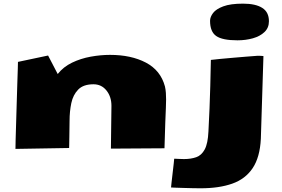

<svg xmlns="http://www.w3.org/2000/svg" viewBox="-20 -804 1530 1043"><path d="M64 4.9Q64 -7.3 64.9 -45.4Q65.9 -83.5 67.6 -135.7Q69.3 -188 70.8 -243.9Q72.3 -299.8 74 -349.4Q75.7 -398.9 76.7 -431.4Q77.6 -463.9 77.6 -467.8L241.2 -502.4L293.5 -401.9Q324.2 -440.9 371.3 -463.6Q418.5 -486.3 472.4 -496.1Q526.4 -505.9 577.6 -505.9Q692.4 -505.9 772.5 -463.9Q852.5 -421.9 876 -334.5Q879.9 -317.4 881.1 -299.3Q882.3 -281.2 882.3 -263.7Q882.3 -245.6 881.1 -217.8Q879.9 -189.9 877.9 -138.7Q876 -87.4 873.5 1.5L582.5 3.4L585.4 -229Q585.4 -278.8 558.3 -312.5Q531.2 -346.2 487.8 -346.2Q433.1 -346.2 405 -317.6Q377 -289.1 367.4 -243.9Q357.9 -198.7 357.9 -147.9Q357.9 -134.8 357.4 -110.6Q356.9 -86.4 356.7 -61Q356.4 -35.6 356 -17.8Q355.5 0 355.5 0ZM1270 -585Q1188 -585 1154.5 -608.4Q1121.1 -631.8 1121.1 -690.9Q1121.1 -711.9 1137.5 -733.4Q1153.8 -754.9 1192.9 -769.5Q1231.9 -784.2 1300.3 -784.2Q1368.2 -784.2 1404.5 -761.2Q1440.9 -738.3 1440.9 -688.5Q1440.9 -652.8 1416.7 -629.9Q1392.6 -606.9 1353.5 -595.9Q1314.5 -585 1270 -585ZM1070.3 218.8Q1053.2 218.8 1028.6 218.3Q1003.9 217.8 978.8 217Q953.6 216.3 934.3 215.6Q915 214.8 909.2 214.4V213.9Q909.2 209.5 911.9 187.3Q914.6 165 917.7 136.7Q920.9 108.4 923.6 85.7Q926.3 63 926.3 58.1Q940.4 58.6 953.6 59.3Q966.8 60.1 979 60.1Q1017.1 60.1 1045.9 50Q1074.7 40 1092 7.8Q1109.4 -24.4 1112.3 -89.8Q1115.7 -155.8 1118.2 -214.6Q1120.6 -273.4 1122.3 -336.7Q1124 -399.9 1125.5 -478.5Q1144.5 -481 1175.8 -483.9Q1207 -486.8 1243.7 -490Q1280.3 -493.2 1315.9 -496.1Q1351.6 -499 1379.4 -501H1380.9Q1397.5 -501 1411.1 -499.5L1397 -50.3Q1392.1 50.3 1352.5 109.4Q1313 168.5 1241.7 193.6Q1170.4 218.8 1070.3 218.8Z"/></svg>

Font: Seymour One
Style: Regular
Weight: 400
Designer: Vernon Adams
Foundry: Vernon Adams
Version: Version 1.100; ttfautohint (v1.8.4.7-5d5b);gftools[0.9.33]